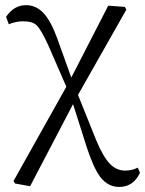

<svg xmlns="http://www.w3.org/2000/svg" viewBox="-20 -534 571 756"><path d="M449.2 202.1Q405.3 202.1 375 163.1Q348.6 127.9 322.3 47.9L267.6 -124L98.6 199.2L39.1 188.5L33.2 178.7L241.2 -192.4L171.9 -351.6Q142.6 -417 124 -434.6Q107.4 -450.2 71.3 -450.2Q43 -450.2 14.6 -438.5L3.9 -467.8Q35.2 -513.7 82 -513.7Q122.1 -513.7 151.4 -482.4Q180.7 -451.2 206.1 -380.9L260.7 -228.5L406.2 -511.7L471.7 -506.8L477.5 -496.1L287.1 -160.2L359.4 19.5Q386.7 85 414.1 112.3Q439.5 137.7 472.7 137.7Q501 137.7 522.5 126L531.2 146.5Q504.9 202.1 449.2 202.1Z"/></svg>

Font: Bpmf Zihi Only R
Style: R
Weight: 400
Foundry: But Ko
Version: Version 1.320